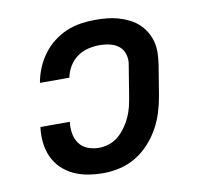

<svg xmlns="http://www.w3.org/2000/svg" viewBox="-66 -609 732 688"><g transform="rotate(-10 300.0 -265.0)"><path d="M257 8Q229 8 201.5 3.5Q174 -1 149.5 -12.5Q125 -24 106 -42.5Q87 -61 76 -85.5Q65 -110 62 -138Q59 -166 63 -194H170Q167 -173 170.5 -152Q174 -131 185.5 -115Q197 -99 216.5 -91.5Q236 -84 257 -84Q276 -84 295 -90.5Q314 -97 329 -110Q344 -123 355.5 -139.5Q367 -156 375 -173.5Q383 -191 387.5 -209.5Q392 -228 395 -247L413 -357Q417 -376 412 -395Q407 -414 393 -425.5Q379 -437 360.5 -441.5Q342 -446 322 -446Q302 -446 280.5 -441Q259 -436 241 -423Q223 -410 211.5 -391Q200 -372 196 -351Q196 -351 196 -350.5Q196 -350 196 -350H89Q89 -350 89 -351Q89 -352 89 -352Q94 -379 104.5 -404Q115 -429 131.5 -451.5Q148 -474 170.5 -491.5Q193 -509 218 -519.5Q243 -530 269.5 -534Q296 -538 322 -538Q344 -538 365 -536Q386 -534 405.5 -528.5Q425 -523 443.5 -514Q462 -505 476.5 -492Q491 -479 501.5 -462Q512 -445 517.5 -425.5Q523 -406 522.5 -384.5Q522 -363 519 -342L501 -232Q496 -202 487 -172.5Q478 -143 462.5 -115Q447 -87 425 -63Q403 -39 375.5 -22.5Q348 -6 317.5 1Q287 8 257 8Z"/></g></svg>

Font: Iosevka Curly Slab SmBdExObl
Style: Regular
Weight: 600
Width: 7
Italic angle: -9°
Monospace: yes
Designer: Belleve Invis
Foundry: Belleve Invis
Version: Version 11.1.0; ttfautohint (v1.8.3)